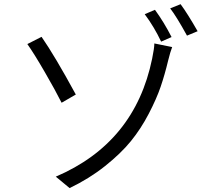

<svg xmlns="http://www.w3.org/2000/svg" viewBox="-20 -871 1040 936"><path d="M319.3 45.9 252 -9.8Q637.7 -174.8 721.7 -585Q732.4 -636.7 732.4 -659.2L819.3 -641.6Q809.6 -616.2 799.8 -576.2Q783.2 -506.8 763.2 -448.2Q743.2 -389.6 705.1 -316.4Q667 -243.2 618.2 -183.1Q569.3 -123 492.2 -61.5Q415 0 319.3 45.9ZM113.3 -656.2 182.6 -691.4Q247.1 -598.6 349.6 -410.2L280.3 -370.1Q251 -428.7 198.7 -519Q146.5 -609.4 113.3 -656.2ZM685.5 -801.8 735.4 -823.2Q778.3 -764.6 816.4 -690.4L765.6 -668Q731.4 -740.2 685.5 -801.8ZM809.6 -830.1 860.4 -850.6Q893.6 -805.7 943.4 -718.8L891.6 -697.3Q838.9 -793 809.6 -830.1Z"/></svg>

Font: Gen Shin Gothic Monospace Normal
Style: Regular
Weight: 350
Designer: [Source Han Sans]
Ryoko NISHIZUKA  (kana & ideographs); Paul D. Hunt (Latin, Greek & Cyrillic); Wenlong ZHANG  (bopomofo
Version: Version 1.002.20150607